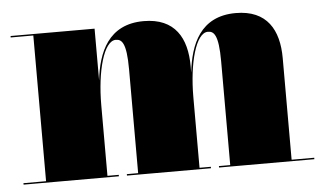

<svg xmlns="http://www.w3.org/2000/svg" viewBox="-40 -531 1001 592"><g transform="rotate(-5 460.0 -235.0)"><path d="M10.5 -4.5V0H305.5V-4.5H270.5V-223C270.5 -328.5 295.5 -420 332.5 -420C350.5 -420 365.5 -409.5 365.5 -325.5V-4.5H330.5V0H590.5V-4.5H555.5V-223C555.5 -328.5 580.5 -420 617.5 -420C635.5 -420 650.5 -409.5 650.5 -325.5V-4.5H615.5V0H910.5V-4.5H840.5V-319C840.5 -406 805 -470 708 -470C598 -470 565 -385 555.5 -299V-319C555.5 -406 520 -470 423 -470C313.5 -470 280 -385.5 270.5 -299.5V-460H10.5V-455.5H80.5V-4.5Z"/></g></svg>

Font: Bodoni* 36pt Fatface
Style: Regular
Weight: 900
Version: Version 2.3